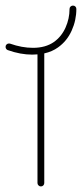

<svg xmlns="http://www.w3.org/2000/svg" viewBox="-81 -669 294 690"><path d="M65.9 1Q61 1 57.4 -2.7Q53.7 -6.3 53.7 -11.2V-473.6Q41 -472.7 34.7 -472.7Q-7.3 -472.7 -52.7 -488.8Q-56.2 -489.7 -58.6 -493.2Q-61 -496.6 -61 -500.5Q-61 -505.9 -57.4 -509.3Q-53.7 -512.7 -48.8 -512.7Q-46.4 -512.7 -44.9 -512.2Q-2.4 -497.1 37.6 -497.1Q82.5 -497.1 112.8 -518.1Q140.1 -537.6 154.5 -569.8Q168.9 -602.1 168.9 -636.7Q168.9 -642.1 172.6 -645.5Q176.3 -648.9 181.2 -648.9Q186.5 -648.9 189.9 -645.5Q193.4 -642.1 193.4 -636.7Q193.4 -596.2 176.5 -558.8Q159.7 -521.5 127.4 -498.5Q106.4 -483.4 78.1 -477.1V-476.1V-11.2Q78.1 -6.3 74.7 -2.7Q71.3 1 65.9 1Z"/></svg>

Font: Velvelyne Light
Style: Regular
Weight: 200
Designer: Manon Van der Borght et Mariel Nils
Foundry: Velvetyne
Version: Version 1.070